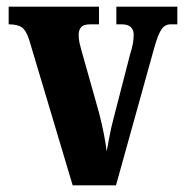

<svg xmlns="http://www.w3.org/2000/svg" viewBox="-20 -556 552 576"><path d="M68 -435Q59 -464 46 -473.5Q33 -483 6 -483V-536H277V-483H251Q231 -483 223.5 -474.5Q216 -466 216 -452Q216 -439 218.5 -427.5Q221 -416 224 -406L277 -218Q294 -152 300 -102Q304 -122 308.5 -147Q313 -172 320 -198L370 -392Q376 -411 378.5 -424Q381 -437 381 -453Q381 -466 372.5 -474.5Q364 -483 345 -483H329V-536H512V-483H492Q475 -483 464.5 -468Q454 -453 442 -410L328 0H198Z"/></svg>

Font: Noto Serif ExtraCondensed ExtraBold
Style: Regular
Weight: 800
Width: 2
Designer: Monotype Design Team
Foundry: Monotype Imaging Inc.
Version: Version 2.013; ttfautohint (v1.8.4.7-5d5b)